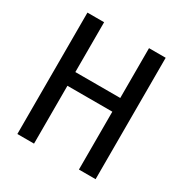

<svg xmlns="http://www.w3.org/2000/svg" viewBox="-145 -716 790 828"><g transform="rotate(30 250.0 -302.0)"><path d="M54.7 -604.5H137.7V-356.4H361.3V-604.5H444.3V0H361.3V-288.1H137.7V0H54.7Z"/></g></svg>

Font: BabelStone Flags
Style: Regular
Weight: 400
Designer: Andrew West
Foundry: BabelStone
Version: Version 4.12